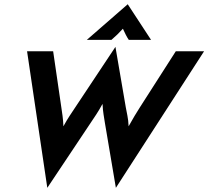

<svg xmlns="http://www.w3.org/2000/svg" viewBox="-20 -868 987 910"><path d="M204.2 22.2 108.3 -625H231.9L270.8 -358.3Q273.6 -339.6 276.4 -319.1Q279.2 -298.6 280.6 -269.4Q296.5 -298.6 310.1 -319.1Q323.6 -339.6 336.1 -358.3L527.1 -645.8L576.4 -358.3Q579.9 -339.6 584 -319.1Q588.2 -298.6 589.6 -269.4Q605.6 -298.6 618.1 -319.1Q630.6 -339.6 642.4 -358.3L813.2 -625H947.2L529.2 22.2L477.1 -286.1Q474.3 -304.9 470.8 -325.7Q467.4 -346.5 466 -375.7Q450 -346.5 436.5 -326Q422.9 -305.6 410.4 -286.8ZM391.7 -679.2 585.4 -847.9 695.8 -679.2H590.3Q581.9 -691.7 575.7 -704.2Q569.4 -716.7 562.5 -731.9Q548.6 -716.7 535.8 -704.2Q522.9 -691.7 508.3 -679.2Z"/></svg>

Font: Afacad
Style: Bold Italic
Weight: 700
Italic angle: -14°
Designer: Kristian Moeller
Foundry: Dicotype
Version: Version 1.000; ttfautohint (v1.8.4.7-5d5b)